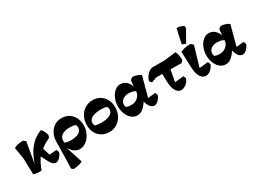

<svg xmlns="http://www.w3.org/2000/svg" viewBox="-37 -1669 3734 2767"><g transform="rotate(-30 1830.5 -286.0)"><path d="M195 10Q175 12.8 149.4 12.1Q123.8 11.5 100.2 7.4Q76.8 3.2 63 -2.5L56 -271.8L24.8 -462.5Q50 -478 91 -487.1Q132 -496.2 177.2 -496.5L215.5 -465.8L143.2 -55.5L137.2 -73.5Q170.8 -171.2 203 -237.9Q235.2 -304.5 272.2 -350.2Q316.2 -404.8 367.1 -441.4Q418 -478 476 -499Q496 -483 511.5 -453.2Q527 -423.5 537.5 -383.8L521.5 -342.2Q398.5 -284.2 324 -213Q299 -189.8 277.2 -158.1Q255.5 -126.5 235.4 -85.1Q215.2 -43.8 195 10ZM432.2 16.2Q405 16.2 382.4 -4.5Q359.8 -25.2 335.5 -73.8L259.8 -224.2L364 -297.8Q371.2 -249.2 387 -197.5Q402.8 -145.8 426.5 -90.5L372.5 -125L526.5 -140L546.2 -96.8Q532 -49.5 499.1 -16.6Q466.2 16.2 432.2 16.2Z M608.2 223.5 576.8 199.5 583 -6.5Q584.2 -60.5 584.8 -97.8Q585.2 -135 585.8 -165.8Q586.2 -196.5 586.2 -229.8Q586.2 -310.5 615.6 -371.4Q645 -432.2 697.4 -466.5Q749.8 -500.8 818 -500.8Q886.8 -500.8 938.4 -469Q990 -437.2 1018.9 -380.8Q1047.8 -324.2 1047.8 -250.2Q1047.8 -195 1029.8 -146.2Q1011.8 -97.5 981.2 -60.1Q950.8 -22.8 911.2 -1.4Q871.8 20 827.8 20Q775.8 20 728.5 -20.5Q681.2 -61 652.2 -126.2L671.8 -174.8Q698.2 -164.8 725.5 -159.8Q752.8 -154.8 781.2 -154.8Q839.5 -154.8 879.6 -168.1Q919.8 -181.5 941 -206.2Q962.2 -231 962.2 -264Q962.2 -277.8 958.8 -290.5Q955.2 -303.2 948.8 -311Q930 -318.8 905.6 -322Q881.2 -325.2 853.8 -325.2Q771.8 -325.2 725.4 -293.9Q679 -262.5 679 -206Q679 -187.5 680 -172Q681 -156.5 683 -141.8L660.8 -120.8L761 186.8Q738.5 200.8 695 211.1Q651.5 221.5 608.2 223.5Z M1321 20Q1251.8 20 1198.8 -11.6Q1145.8 -43.2 1116 -99.2Q1086.2 -155.2 1086.2 -228.8Q1086.2 -307.2 1118.8 -368.8Q1151.2 -430.2 1207.8 -465.5Q1264.2 -500.8 1335.5 -500.8Q1405 -500.8 1457.9 -468.9Q1510.8 -437 1540.5 -380.9Q1570.2 -324.8 1570.2 -251.2Q1570.2 -172.8 1537.8 -111.6Q1505.2 -50.5 1449.2 -15.2Q1393.2 20 1321 20ZM1283.5 -154.8Q1349.8 -154.8 1394.1 -168Q1438.5 -181.2 1461.6 -206.1Q1484.8 -231 1484.8 -264.5Q1484.8 -293.8 1471 -310.8Q1451.2 -318.2 1425.9 -321.8Q1400.5 -325.2 1373 -325.2Q1307.8 -325.2 1262.9 -312Q1218 -298.8 1194.9 -274.2Q1171.8 -249.8 1171.8 -215.5Q1171.8 -186.2 1185.5 -169.2Q1205.5 -161.8 1230.9 -158.2Q1256.2 -154.8 1283.5 -154.8Z M1792 14Q1740.2 14 1698.8 -19.4Q1657.2 -52.8 1633.2 -109.5Q1609.2 -166.2 1609.2 -236.8Q1609.2 -308.8 1635.1 -368.9Q1661 -429 1703.8 -464.9Q1746.5 -500.8 1798 -500.8Q1858.2 -500.8 1902.1 -456.9Q1946 -413 1959.5 -339L1963.5 -287.5Q1938 -306.8 1906.8 -316.4Q1875.5 -326 1837 -326Q1773.5 -326 1734.9 -295.8Q1696.2 -265.5 1696.2 -215.5Q1696.2 -202.8 1698.5 -192.5Q1700.8 -182.2 1706 -174.8Q1725.5 -167.5 1745.1 -163.8Q1764.8 -160 1787.2 -160Q1828.5 -160 1861.8 -175.5Q1895 -191 1916.9 -218.8Q1938.8 -246.5 1945 -284L1951 -318.5L1948.5 -344.8L1960.2 -473.8L1999.2 -503.2Q2038 -502.8 2077.2 -489.4Q2116.5 -476 2135.5 -455.8L2038 -91L2026.5 -124L2170.8 -139.8L2189.8 -98.5Q2181 -69 2161.8 -43.1Q2142.5 -17.2 2118.9 -1.6Q2095.2 14 2073 14Q2042.8 14 2017.6 -10.2Q1992.5 -34.5 1977 -76.9Q1961.5 -119.2 1958.5 -174L1993 -113H1926L1980.5 -141Q1935.5 -61.8 1889.6 -23.9Q1843.8 14 1792 14Z M2520.8 14Q2485 14 2458.5 -12.1Q2432 -38.2 2416.6 -85.8Q2401.2 -133.2 2400.2 -196.2L2395.5 -384.5L2545.2 -385.8L2490.8 -97.5L2448 -124.5L2644.2 -144.8L2663.2 -101.8Q2652.8 -69.2 2630 -43.1Q2607.2 -17 2578.5 -1.5Q2549.8 14 2520.8 14ZM2207.5 -293 2178.2 -331.8Q2198 -390.5 2234.4 -429.8Q2270.8 -469 2315.8 -478.5H2531L2718 -501.8Q2728.2 -484.5 2735.4 -457.5Q2742.5 -430.5 2745.9 -402.4Q2749.2 -374.2 2746.8 -352.8L2716 -321.5L2295.8 -325.5Z M2931 14Q2879 14 2844.4 -39.9Q2809.8 -93.8 2805.5 -197.8L2796 -462.5Q2819 -475.8 2863.5 -486.4Q2908 -497 2962.5 -497.2L3003 -462.8L2896 -96.8L2855.2 -124.5L3050.8 -144.8L3069.8 -101.8Q3060 -72 3038.4 -45.5Q3016.8 -19 2989 -2.5Q2961.2 14 2931 14ZM2913.2 -530.5 2852.8 -554.2 2905.5 -793.5Q2926 -796.5 2948.4 -792Q2970.8 -787.5 2990.1 -778.9Q3009.5 -770.2 3021 -760.5L3024 -727.5Z M3263 14Q3211.2 14 3169.8 -19.4Q3128.2 -52.8 3104.2 -109.5Q3080.2 -166.2 3080.2 -236.8Q3080.2 -308.8 3106.1 -368.9Q3132 -429 3174.8 -464.9Q3217.5 -500.8 3269 -500.8Q3329.2 -500.8 3373.1 -456.9Q3417 -413 3430.5 -339L3434.5 -287.5Q3409 -306.8 3377.8 -316.4Q3346.5 -326 3308 -326Q3244.5 -326 3205.9 -295.8Q3167.2 -265.5 3167.2 -215.5Q3167.2 -202.8 3169.5 -192.5Q3171.8 -182.2 3177 -174.8Q3196.5 -167.5 3216.1 -163.8Q3235.8 -160 3258.2 -160Q3299.5 -160 3332.8 -175.5Q3366 -191 3387.9 -218.8Q3409.8 -246.5 3416 -284L3422 -318.5L3419.5 -344.8L3431.2 -473.8L3470.2 -503.2Q3509 -502.8 3548.2 -489.4Q3587.5 -476 3606.5 -455.8L3509 -91L3497.5 -124L3641.8 -139.8L3660.8 -98.5Q3652 -69 3632.8 -43.1Q3613.5 -17.2 3589.9 -1.6Q3566.2 14 3544 14Q3513.8 14 3488.6 -10.2Q3463.5 -34.5 3448 -76.9Q3432.5 -119.2 3429.5 -174L3464 -113H3397L3451.5 -141Q3406.5 -61.8 3360.6 -23.9Q3314.8 14 3263 14Z"/></g></svg>

Font: Eczar
Style: Regular
Weight: 400
Designer: Vaibhav Singh
Foundry: Rosetta Type Foundry
Version: Version 2.000